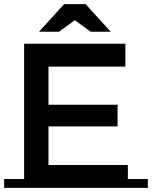

<svg xmlns="http://www.w3.org/2000/svg" viewBox="-20 -911 737 931"><path d="M97 -43V-699H588V-588H215V-403H550V-298H215V-111H600V-43H697V0H0V-43ZM291 -891H395L517 -757H420L343 -813L266 -757H169Z"/></svg>

Font: Montserrat Subrayada
Style: Regular
Weight: 400
Designer: Julieta Ulanovsky
Foundry: Julieta Ulanovsky
Version: Version 2.001